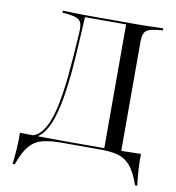

<svg xmlns="http://www.w3.org/2000/svg" viewBox="-79 -642 766 838"><g transform="rotate(10 304.0 -222.5)"><path d="M225.8 -2.4Q175.8 -2.4 141.9 6.5Q108.1 15.3 84.7 42.7Q61.3 70.2 41.9 125.8H32.3Q37.1 86.3 39.1 52Q41.1 17.7 40.3 -13.7Q75.8 -12.9 121 -12.1Q166.1 -11.3 226.6 -11.3H525.8V-2.4ZM73.4 0V-8.9Q113.7 -8.9 139.5 -43.5Q165.3 -78.2 180.6 -141.9Q196 -205.6 204.8 -294.8Q213.7 -383.9 219.4 -492.7Q221 -517.7 216.1 -531Q211.3 -544.4 197.6 -550.4Q183.9 -556.5 158.1 -559.7L132.3 -562.1V-571Q147.6 -571 165.3 -570.2Q183.1 -569.4 204 -569Q225 -568.5 249.2 -568.5H257.3H452.4H460.5Q484.7 -568.5 505.6 -569Q526.6 -569.4 544.8 -570.2Q562.9 -571 577.4 -571V-562.1L551.6 -559.7Q525.8 -556.5 512.5 -550.4Q499.2 -544.4 494.4 -531Q489.5 -517.7 489.5 -492.7V-0.8L414.5 -6.5V-561.3L416.1 -559.7H229L232.3 -561.3Q227.4 -464.5 221.8 -379Q216.1 -293.5 206 -224.2Q196 -154.8 179.4 -104.4Q162.9 -54 137.1 -27Q111.3 0 73.4 0ZM375.8 -2.4 386.3 -11.3H390.3Q451.6 -11.3 496.4 -12.5Q541.1 -13.7 576.6 -14.5Q575.8 16.9 577.8 51.2Q579.8 85.5 584.7 125H575Q555.6 69.4 532.3 41.9Q508.9 14.5 475.4 5.6Q441.9 -3.2 391.1 -2.4Z"/></g></svg>

Font: Playfair 144pt SemiExpanded Light
Style: Regular
Weight: 300
Width: 6
Designer: Claus Eggers Sørensen
Foundry: Claus Eggers Sørensen
Version: Version 2.203